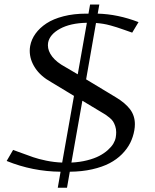

<svg xmlns="http://www.w3.org/2000/svg" viewBox="-20 -812 707 873"><path d="M506.3 -187.5Q508.3 -199.7 508.3 -210.9Q508.3 -225.6 503.9 -238.5Q499.5 -251.5 494.1 -259.8Q488.8 -268.1 477.8 -277.1Q466.8 -286.1 460 -290.5Q453.1 -294.9 439 -303.2L354.5 -354L304.7 -72.8Q343.3 -74.7 376 -83Q408.7 -91.3 431.2 -103Q453.6 -114.7 470.2 -129.6Q486.8 -144.5 495.4 -158.9Q503.9 -173.3 506.3 -187.5ZM284.7 41.5H242.7L255.4 -31.2Q128.4 -32.2 10.3 -80.1L39.6 -130.4Q45.9 -127.9 58.1 -123.5Q106.9 -105.5 130.9 -97.2Q154.8 -88.9 190.4 -81.5Q226.1 -74.2 262.7 -72.8L316.4 -376L212.9 -438.5Q164.6 -465.3 139.9 -502.9Q115.2 -540.5 115.2 -581.1Q115.2 -592.3 117.2 -603Q122.6 -632.8 141.4 -658.9Q160.2 -685.1 191.2 -705.6Q222.2 -726.1 268.8 -738Q315.4 -750 372.1 -750H382.3L389.6 -791.5H431.6L424.3 -750Q516.1 -747.6 609.9 -711.4L581.1 -663.6Q571.8 -667 546.4 -675.8Q521 -684.6 511.5 -687.7Q502 -690.9 483.4 -696Q464.8 -701.2 449.5 -703.6Q434.1 -706.1 416.5 -707.5L371.6 -451.2L506.8 -369.6Q549.3 -344.2 571.3 -315.2Q593.3 -286.1 593.3 -247.1Q593.3 -233.9 590.8 -219.7Q585.4 -189 572 -162.1Q558.6 -135.3 534.7 -111.1Q510.7 -86.9 478 -69.8Q445.3 -52.7 399.2 -42.2Q353 -31.7 297.4 -31.2ZM333.5 -474.1 375 -708.5Q299.8 -707 252.7 -681.2Q205.6 -655.3 198.7 -617.7Q197.8 -611.8 197.8 -606Q197.8 -580.1 217.5 -554.4Q237.3 -528.8 276.9 -507.3Z"/></svg>

Font: Resagnicto
Style: Italic
Weight: 500
Italic angle: -10°
Version: Version 0.999